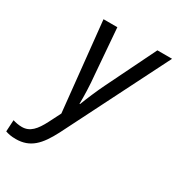

<svg xmlns="http://www.w3.org/2000/svg" viewBox="-278 -652 931 1009"><g transform="rotate(30 188.0 -148.0)"><path d="M-31 240C57 240 103 189 152 95L470 -536H381L234 -236C215 -198 183 -123 170 -88H167C168 -130 166 -203 160 -259L138 -536H54L110 4L74 75C43 135 14 169 -35 169C-55 169 -74 165 -90 160L-94 230C-77 236 -59 240 -31 240Z"/></g></svg>

Font: Noto Sans SemiCondensed
Style: Italic
Weight: 400
Width: 4
Italic angle: -12°
Designer: Monotype Design Team
Foundry: Monotype Imaging Inc.
Version: Version 2.013